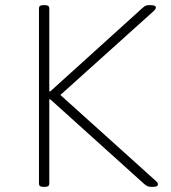

<svg xmlns="http://www.w3.org/2000/svg" viewBox="-20 -722 663 744"><path d="M147 2Q131 2 131 -10V-690Q131 -702 147 -702H155Q171 -702 171 -690V-368H175L532 -691Q540 -698 545 -700Q550 -702 557 -702H565Q572 -702 578 -700Q584 -698 584 -693Q584 -686 572 -676L214 -354L576 -28Q582 -23 587 -18Q592 -13 592 -8Q592 2 574 2H567Q557 2 551.5 -0.5Q546 -3 540 -8L175 -337H171V-10Q171 2 155 2Z"/></svg>

Font: Asap Semi Expanded Thin
Style: Regular
Weight: 100
Width: 6
Designer: Pablo Cosgaya
Foundry: Omnibus-Type
Version: Version 3.001; ttfautohint (v1.8.4.7-5d5b)